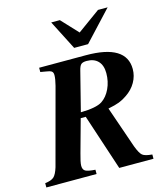

<svg xmlns="http://www.w3.org/2000/svg" viewBox="-128 -987 924 1082"><g transform="rotate(-15 333.5 -445.5)"><path d="M142.1 -637.2V-662.1H415Q649.9 -662.1 649.9 -519Q649.9 -478.5 629.4 -442.4Q608.9 -406.2 570.8 -380.9Q548.3 -365.2 524.9 -356.2Q501.5 -347.2 460 -338.9L543.9 -96.2Q560.5 -52.2 575.2 -40.3Q589.8 -28.3 631.8 -24.9V0H432.1L324.2 -327.1H294.9L242.2 -136.2Q228 -86.9 228 -66.9Q228 -44.4 242.2 -36.1Q256.3 -27.8 299.8 -24.9V0H6.8V-24.9Q43.5 -29.3 58.6 -43.2Q73.7 -57.1 85.9 -96.2L205.1 -540Q214.8 -578.1 214.8 -600.1Q214.8 -616.7 205.1 -623Q195.3 -628.9 173.8 -631.8ZM361.8 -585.9 304.2 -358.9Q394.5 -360.4 429.2 -382.8Q461.4 -403.8 480.7 -445.1Q500 -486.3 500 -535.2Q500 -580.6 476.6 -605.2Q453.1 -629.9 410.2 -629.9Q387.7 -629.9 377.9 -621.3Q368.2 -612.8 361.8 -585.9ZM603 -891.1 442.9 -719.2H361.8L273.9 -891.1H324.2L414.1 -794.9L546.9 -891.1Z"/></g></svg>

Font: Accordance
Style: Bold-Italic
Weight: 700
Italic angle: -11°
Version: Version 1.2 (build January 31, 2020) Miklal Software Solutio